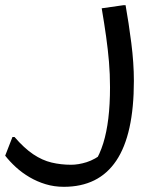

<svg xmlns="http://www.w3.org/2000/svg" viewBox="-56 -460 624 740"><path d="M0 68Q37 111 72 134.5Q107 158 143 166.5Q179 175 218 175Q246 175 278 165Q310 155 344 128L308 168Q329 134 342 92Q355 50 361.5 -3.5Q368 -57 368 -124Q368 -175 364 -222Q360 -269 353 -319Q346 -369 336 -428L420 -440H428Q440 -373 450 -295Q460 -217 460 -148Q460 -45 443 32Q426 109 392 159.5Q358 210 307.5 235Q257 260 190 260Q153 260 120 250Q87 240 58 223Q29 206 5.5 184.5Q-18 163 -36 140L-8 68Z"/></svg>

Font: Kufam
Style: Regular
Weight: 400
Designer: Wael Morcos, Artur Schmal
Foundry: Original Type
Version: Version 1.301; ttfautohint (v1.8.3)